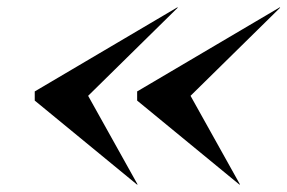

<svg xmlns="http://www.w3.org/2000/svg" viewBox="-20 -650 786 525"><path d="M501 -388 636 -146 635 -145 355 -375V-400L745 -630L746 -629ZM221 -388 356 -146 355 -145 75 -375V-400L465 -630L466 -629Z"/></svg>

Font: Bodoni* 72 Medium
Style: Italic
Weight: 500
Italic angle: -13°
Version: Version 1.002; ttfautohint (v0.97) -l 8 -r 50 -G 200 -x 14 -